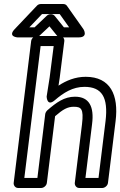

<svg xmlns="http://www.w3.org/2000/svg" viewBox="-20 -910 598 955"><path d="M101 -25 182 -681H247L227 -525L212 -430C212 -430 213 -378 252 -411C296 -449 342 -478 400 -478C487 -478 519 -426 505 -308L470 -25H405L438 -293C449 -379 424 -429 353 -429C300 -429 261 -401 215 -361C210 -356 206 -349 205 -343L166 -25ZM48 0C47 11 55 25 70 25H185C196 25 211 15 213 0L254 -332C293 -366 316 -379 347 -379C384 -379 397 -369 388 -293L352 0C351 11 359 25 374 25H489C500 25 515 15 517 0L555 -308C571 -438 529 -528 406 -528C354 -528 309 -509 271 -484L277 -523L300 -706C301 -717 293 -731 278 -731H163C152 -731 137 -721 135 -706ZM152 -774H126L189 -840H277L324 -774H298L252 -831C248 -836 241 -839 235 -839H231C224 -839 217 -836 212 -831ZM157 -724C163 -724 171 -727 176 -732L226 -779L264 -732C268 -727 274 -724 281 -724H371C421 -724 395 -765 395 -765L313 -881C309 -887 302 -890 295 -890H183C176 -890 168 -887 163 -881L53 -765C17 -727 67 -724 67 -724Z"/></svg>

Font: Falling Sky
Style: OuObl
Weight: 400
Designer: Paul D. Hunt
Foundry: Adobe Systems Incorporated
Version: Version 1.02